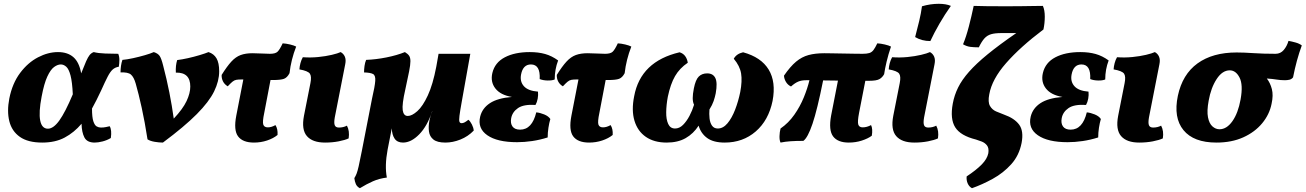

<svg xmlns="http://www.w3.org/2000/svg" viewBox="-20 -741 6868 1010"><path d="M202 9Q127 9 84.5 -21Q42 -51 29 -103.5Q16 -156 29 -223Q45 -303 86 -357.5Q127 -412 180 -439.5Q233 -467 285 -467Q336 -467 366.5 -440Q397 -413 407 -355Q423 -396 433 -418.5Q443 -441 451.5 -451.5Q460 -462 473 -467Q496 -461 533 -459.5Q570 -458 602 -458Q608 -444 608 -426Q608 -408 605 -390Q586 -387 573 -375.5Q560 -364 546.5 -338Q533 -312 512 -265Q500 -239 488 -215.5Q476 -192 464 -170Q464 -124 471 -103Q478 -82 488.5 -76Q499 -70 511 -70Q525 -70 537 -72.5Q549 -75 557 -77Q569 -57 563 -15Q543 -3 519.5 3Q496 9 478 9Q438 9 424 -18Q410 -45 409 -90Q370 -44 320.5 -17.5Q271 9 202 9ZM199 -233Q183 -150 191.5 -107Q200 -64 232 -64Q261 -64 292 -107Q323 -150 363 -245Q360 -310 351 -344Q342 -378 328.5 -390Q315 -402 300 -402Q283 -402 264.5 -388.5Q246 -375 229 -338.5Q212 -302 199 -233Z M1077 -467Q1105 -458 1119 -434Q1133 -410 1133 -366Q1133 -315 1106.5 -260.5Q1080 -206 1015 -140.5Q950 -75 837 9Q817 9 793.5 5Q770 1 756 -8Q742 -99 725.5 -174Q709 -249 694 -301Q684 -336 668.5 -349Q653 -362 614 -360Q614 -377 616.5 -394.5Q619 -412 624 -426Q648 -428 680 -435Q712 -442 741.5 -450.5Q771 -459 789 -467Q811 -460 820 -446.5Q829 -433 838 -397Q857 -325 871 -254Q885 -183 894 -117Q942 -168 961.5 -209.5Q981 -251 981 -286Q981 -361 905 -359Q903 -396 912 -425Q937 -428 968.5 -435Q1000 -442 1030 -451Q1060 -460 1077 -467Z M1316 9Q1257 9 1232.5 -23.5Q1208 -56 1223 -133L1260 -323Q1255 -323 1252 -323Q1233 -323 1222.5 -321Q1212 -319 1202.5 -311Q1193 -303 1178 -287Q1161 -297 1153 -313Q1145 -329 1146 -347Q1174 -392 1197 -417Q1220 -442 1246 -451.5Q1272 -461 1308 -461Q1331 -461 1356.5 -459.5Q1382 -458 1400 -458Q1428 -458 1439.5 -468.5Q1451 -479 1467 -513Q1485 -512 1506 -507Q1527 -502 1538 -496Q1511 -427 1503 -356Q1491 -333 1474 -326.5Q1457 -320 1415 -320Q1409 -320 1403 -320L1370 -147Q1360 -100 1365 -85.5Q1370 -71 1389 -71Q1408 -71 1429 -83Q1442 -63 1440 -31Q1418 -13 1385 -2Q1352 9 1316 9Z M1690 9Q1624 9 1594.5 -25Q1565 -59 1579 -132L1613 -304Q1620 -339 1610 -353.5Q1600 -368 1555 -376Q1556 -392 1560.5 -409Q1565 -426 1573 -440Q1614 -437 1654 -441Q1694 -445 1725.5 -452.5Q1757 -460 1772 -467Q1787 -459 1794 -443Q1801 -427 1796 -403L1741 -123Q1736 -94 1741 -82Q1746 -70 1763 -70Q1786 -70 1805 -80Q1820 -52 1814 -13Q1795 -4 1761.5 2.5Q1728 9 1690 9Z M1873 249Q1858 241 1852 227.5Q1846 214 1844 196Q1851 185 1856 172Q1861 159 1867 132.5Q1873 106 1883 55L1937 -222Q1952 -287 1954 -315.5Q1956 -344 1942.5 -351.5Q1929 -359 1895 -360Q1895 -376 1897.5 -394Q1900 -412 1906 -426Q1958 -428 2013 -439Q2068 -450 2110 -467Q2125 -458 2132 -448Q2139 -438 2139 -419Q2139 -400 2132 -365Q2125 -330 2112 -270Q2094 -191 2098.5 -161Q2103 -131 2125 -131Q2147 -131 2175.5 -156.5Q2204 -182 2230.5 -239Q2257 -296 2275 -390L2287 -458H2454L2409 -206Q2400 -156 2397 -132Q2394 -108 2397 -100.5Q2400 -93 2408 -93Q2415 -93 2422.5 -96.5Q2430 -100 2444 -111Q2454 -103 2462.5 -86Q2471 -69 2472 -54Q2442 -23 2402 -7Q2362 9 2323 9Q2280 9 2260 -7Q2240 -23 2236.5 -49.5Q2233 -76 2239 -107Q2240 -114 2244 -128Q2248 -142 2254 -155H2253Q2228 -78 2185.5 -34.5Q2143 9 2100 9Q2070 9 2056 -11.5Q2042 -32 2041 -66L2019 46Q2011 89 2010 125.5Q2009 162 2015 193Q1975 198 1942 212.5Q1909 227 1873 249Z M2700 7Q2596 7 2543.5 -29.5Q2491 -66 2506 -128Q2517 -172 2557.5 -198.5Q2598 -225 2673 -231Q2613 -241 2586 -275.5Q2559 -310 2570 -357Q2583 -412 2635.5 -439.5Q2688 -467 2767 -467Q2812 -467 2847.5 -457Q2883 -447 2916 -423Q2898 -376 2898 -323Q2884 -317 2860.5 -317.5Q2837 -318 2819 -325Q2823 -402 2773 -402Q2731 -402 2721 -349Q2714 -312 2736 -287.5Q2758 -263 2810 -259Q2812 -241 2808.5 -222Q2805 -203 2797 -189Q2735 -193 2705 -172.5Q2675 -152 2669 -119Q2664 -92 2676 -75.5Q2688 -59 2716 -59Q2779 -59 2801 -150Q2821 -148 2843 -139Q2865 -130 2875 -115Q2869 -95 2865 -69Q2861 -43 2861 -18Q2820 -5 2779 1Q2738 7 2700 7Z M3079 9Q3020 9 2995.5 -23.5Q2971 -56 2986 -133L3023 -323Q3018 -323 3015 -323Q2996 -323 2985.5 -321Q2975 -319 2965.5 -311Q2956 -303 2941 -287Q2924 -297 2916 -313Q2908 -329 2909 -347Q2937 -392 2960 -417Q2983 -442 3009 -451.5Q3035 -461 3071 -461Q3094 -461 3119.5 -459.5Q3145 -458 3163 -458Q3191 -458 3202.5 -468.5Q3214 -479 3230 -513Q3248 -512 3269 -507Q3290 -502 3301 -496Q3274 -427 3266 -356Q3254 -333 3237 -326.5Q3220 -320 3178 -320Q3172 -320 3166 -320L3133 -147Q3123 -100 3128 -85.5Q3133 -71 3152 -71Q3171 -71 3192 -83Q3205 -63 3203 -31Q3181 -13 3148 -2Q3115 9 3079 9Z M3487 9Q3421 9 3377.5 -21Q3334 -51 3317.5 -106Q3301 -161 3316 -235Q3350 -418 3555 -466Q3574 -460 3584.5 -445.5Q3595 -431 3598 -411Q3555 -382 3531 -340.5Q3507 -299 3493 -232Q3485 -189 3484.5 -151Q3484 -113 3495 -89Q3506 -65 3531 -65Q3554 -65 3573 -84Q3592 -103 3607 -131.5Q3622 -160 3631 -190Q3624 -204 3624 -225Q3624 -246 3630 -276Q3639 -322 3656 -338.5Q3673 -355 3700 -355Q3731 -355 3743 -330.5Q3755 -306 3745 -250Q3741 -230 3734 -209.5Q3727 -189 3712 -165Q3710 -142 3712.5 -118.5Q3715 -95 3725.5 -80Q3736 -65 3756 -65Q3784 -65 3807 -92.5Q3830 -120 3847 -164Q3864 -208 3874 -257Q3885 -315 3878.5 -354.5Q3872 -394 3840 -432Q3854 -458 3889 -466Q3984 -440 4023.5 -375Q4063 -310 4044 -210Q4023 -108 3955.5 -49.5Q3888 9 3792 9Q3733 9 3700 -15Q3667 -39 3655 -80Q3628 -38 3587 -14.5Q3546 9 3487 9Z M4086 9Q4080 -3 4080.5 -24.5Q4081 -46 4086 -65Q4128 -94 4158.5 -137.5Q4189 -181 4208.5 -229Q4228 -277 4238 -319Q4229 -319 4221 -319Q4196 -319 4178.5 -311.5Q4161 -304 4141 -286Q4124 -294 4114.5 -310Q4105 -326 4104 -343Q4137 -391 4167.5 -416.5Q4198 -442 4233.5 -451.5Q4269 -461 4317 -461Q4330 -461 4355.5 -460.5Q4381 -460 4412 -459.5Q4443 -459 4471.5 -458.5Q4500 -458 4518 -458Q4540 -458 4553 -462Q4566 -466 4575 -478Q4584 -490 4595 -513Q4613 -512 4634.5 -507Q4656 -502 4667 -496Q4653 -455 4644 -417Q4635 -379 4631 -351Q4622 -334 4606.5 -325Q4591 -316 4552 -316Q4542 -316 4532 -316L4499 -147Q4490 -100 4495 -85.5Q4500 -71 4518 -71Q4540 -71 4562 -83Q4567 -74 4568 -59Q4569 -44 4566 -27Q4546 -12 4513.5 -1.5Q4481 9 4445 9Q4387 9 4362.5 -23.5Q4338 -56 4352 -133L4388 -317Q4368 -317 4348.5 -317.5Q4329 -318 4310 -318Q4279 -163 4254 -89.5Q4229 -16 4206 0Q4168 0 4139 2Q4110 4 4086 9Z M4790 9Q4724 9 4694.5 -25Q4665 -59 4679 -132L4713 -304Q4720 -339 4710 -353.5Q4700 -368 4655 -376Q4656 -392 4660.5 -409Q4665 -426 4673 -440Q4714 -437 4754 -441Q4794 -445 4825.5 -452.5Q4857 -460 4872 -467Q4887 -459 4894 -443Q4901 -427 4896 -403L4841 -123Q4836 -94 4841 -82Q4846 -70 4863 -70Q4886 -70 4905 -80Q4920 -52 4914 -13Q4895 -4 4861.5 2.5Q4828 9 4790 9ZM4874 -525Q4829 -525 4794 -546Q4806 -591 4815.5 -631Q4825 -671 4830 -708Q4875 -721 4918 -721Q4957 -721 4982 -710Q4950 -665 4922 -616.5Q4894 -568 4874 -525Z M5093 249Q5078 241 5070.5 224Q5063 207 5065 187Q5115 154 5144 124.5Q5173 95 5179 65Q5183 38 5172 24Q5161 10 5144 3.5Q5127 -3 5114 -7Q5033 -27 5005 -71Q4977 -115 4992 -196Q5000 -240 5020 -280.5Q5040 -321 5077.5 -363.5Q5115 -406 5175.5 -455.5Q5236 -505 5326 -567H5247Q5214 -567 5193.5 -561Q5173 -555 5158.5 -539Q5144 -523 5129 -492Q5103 -492 5084 -494.5Q5065 -497 5046 -508Q5062 -546 5076.5 -601.5Q5091 -657 5102 -710Q5124 -709 5172 -708.5Q5220 -708 5274 -708Q5313 -708 5352 -708.5Q5391 -709 5422 -709.5Q5453 -710 5466 -710Q5476 -688 5476 -653.5Q5476 -619 5469 -586Q5347 -494 5272.5 -409Q5198 -324 5184 -245Q5176 -204 5187.5 -184Q5199 -164 5219.5 -155Q5240 -146 5262 -138Q5316 -119 5341 -85.5Q5366 -52 5354 11Q5341 77 5299.5 123Q5258 169 5202.5 199.5Q5147 230 5093 249Z M5596 7Q5492 7 5439.5 -29.5Q5387 -66 5402 -128Q5413 -172 5453.5 -198.5Q5494 -225 5569 -231Q5509 -241 5482 -275.5Q5455 -310 5466 -357Q5479 -412 5531.5 -439.5Q5584 -467 5663 -467Q5708 -467 5743.5 -457Q5779 -447 5812 -423Q5794 -376 5794 -323Q5780 -317 5756.5 -317.5Q5733 -318 5715 -325Q5719 -402 5669 -402Q5627 -402 5617 -349Q5610 -312 5632 -287.5Q5654 -263 5706 -259Q5708 -241 5704.5 -222Q5701 -203 5693 -189Q5631 -193 5601 -172.5Q5571 -152 5565 -119Q5560 -92 5572 -75.5Q5584 -59 5612 -59Q5675 -59 5697 -150Q5717 -148 5739 -139Q5761 -130 5771 -115Q5765 -95 5761 -69Q5757 -43 5757 -18Q5716 -5 5675 1Q5634 7 5596 7Z M5973 9Q5907 9 5877.5 -25Q5848 -59 5862 -132L5896 -304Q5903 -339 5893 -353.5Q5883 -368 5838 -376Q5839 -392 5843.5 -409Q5848 -426 5856 -440Q5897 -437 5937 -441Q5977 -445 6008.5 -452.5Q6040 -460 6055 -467Q6070 -459 6077 -443Q6084 -427 6079 -403L6024 -123Q6019 -94 6024 -82Q6029 -70 6046 -70Q6069 -70 6088 -80Q6103 -52 6097 -13Q6078 -4 6044.5 2.5Q6011 9 5973 9Z M6379 9Q6259 9 6205.5 -56.5Q6152 -122 6176 -237Q6200 -350 6279.5 -407.5Q6359 -465 6485 -465Q6522 -465 6573.5 -461.5Q6625 -458 6690 -458Q6716 -458 6733 -478Q6750 -498 6758 -526Q6775 -523 6795 -517.5Q6815 -512 6828 -502Q6800 -426 6782 -334Q6774 -324 6762.5 -321.5Q6751 -319 6739 -319Q6716 -319 6695 -322.5Q6674 -326 6644 -328Q6662 -305 6670.5 -272.5Q6679 -240 6669 -195Q6658 -139 6619.5 -92.5Q6581 -46 6520 -18.5Q6459 9 6379 9ZM6395 -61Q6433 -61 6463 -103.5Q6493 -146 6506 -218Q6520 -295 6500.5 -333Q6481 -371 6449 -371Q6410 -371 6380 -325Q6350 -279 6338 -211Q6328 -157 6334.5 -124Q6341 -91 6358 -76Q6375 -61 6395 -61Z"/></svg>

Font: Vollkorn ExtraBold
Style: Italic
Weight: 800
Italic angle: -11°
Designer: Friedrich Althausen
Foundry: Friedrich Althausen
Version: Version 5.000; ttfautohint (v1.8.3)